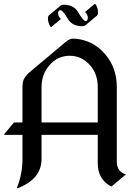

<svg xmlns="http://www.w3.org/2000/svg" viewBox="-20 -945 707 984"><path d="M468.3 -924.8Q482.4 -906.7 482.4 -879.4Q482.4 -869.6 476.1 -864.3L418.5 -815.9Q412.1 -810.5 403.8 -810.5Q350.1 -810.5 328.6 -847.2Q301.8 -892.6 289.8 -892.6Q277.8 -892.6 277.8 -877Q277.8 -861.8 292 -847.7L242.7 -806.6H239.7Q225.6 -827.6 225.6 -852.1Q225.6 -861.8 231.9 -867.2L289.6 -915.5Q295.9 -920.9 304.2 -920.9Q357.4 -920.9 379.4 -884.3Q407.2 -836.9 418.7 -836.9Q430.2 -836.9 430.2 -855Q430.2 -869.1 416 -883.8L465.3 -924.8ZM192.9 -317.4H481V-498Q481 -566.4 441.4 -610.8Q398.4 -659.2 336.9 -659.2Q275.9 -659.2 233.4 -610.8Q192.9 -564.5 192.9 -498ZM65.9 19.5Q95.2 -51.8 95.2 -130.9V-253.9H2.4V-258.8L51.8 -317.4H95.2V-498Q95.2 -526.9 104 -542.5Q115.2 -561 131.3 -574.7L315.9 -729.5Q336.9 -747.1 353.5 -747.1Q369.6 -747.1 388.2 -743.7Q467.8 -729 522 -663.6Q578.6 -595.7 578.6 -498V-117.2Q578.6 -64.5 625.5 -51.3L552.7 9.8H547.9Q481 -27.3 481 -107.4V-253.9H192.9V-130.9Q192.9 -27.3 70.8 19.5Z"/></svg>

Font: Gothica
Style: Book
Weight: 400
Designer: Wojciech Kalinowski "wmk69" (wmk69@o2.pl)
Foundry: Wojciech Kalinowski "wmk69" (wmk69@o2.pl)
Version: Version 2.1.0; 2021-05-14